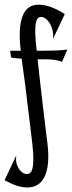

<svg xmlns="http://www.w3.org/2000/svg" viewBox="-39 -698 313 835"><path d="M101.6 -73.2Q96.7 -114.3 92.8 -146.5Q88.9 -178.7 85.7 -204.6Q82.5 -230.5 79.8 -251.5Q77.1 -272.5 75.2 -291.5Q72.8 -312.5 70.3 -330.8Q67.9 -349.1 65.4 -367.2Q63 -385.3 60.5 -403.6Q58.1 -421.9 55.2 -442.9Q41 -443.8 32.2 -444.6Q23.4 -445.3 18.1 -446.3Q12.2 -447.3 8.8 -448.2L5.4 -477.5H51.3Q44.9 -529.3 47.4 -567.1Q49.8 -605 59.8 -629.6Q69.8 -654.3 87.2 -666Q104.5 -677.7 128.4 -677.7Q151.9 -677.7 180.2 -668.2Q208.5 -658.7 242.7 -636.7L192.9 -531.7L191.4 -532.7Q193.4 -540.5 191.9 -553.7Q189.9 -569.3 184.6 -582.3Q179.2 -595.2 171.9 -604.7Q164.6 -614.3 156 -619.4Q147.5 -624.5 139.6 -624.5Q132.3 -624.5 126.5 -619.6Q120.6 -614.7 117.2 -599.4Q113.8 -584 114.3 -554.9Q114.7 -525.9 120.6 -477.5H155.3Q182.1 -477.5 200.9 -478.3Q219.7 -479 231.4 -480Q245.1 -481 253.9 -482.4L230.5 -428.7Q224.6 -431.6 215.3 -434.1Q207 -436.5 193.4 -438.2Q179.7 -439.9 159.2 -439.9H124.5Q129.4 -395.5 135.7 -339.1Q142.1 -282.7 150.9 -208.5Q152.8 -191.9 155.8 -168.7Q158.7 -145.5 161.1 -124Q164.1 -99.1 167.5 -72.8Q173.3 -23.4 169.7 12.5Q166 48.3 154.3 71.5Q142.6 94.7 123.8 106Q105 117.2 81.1 117.2Q58.6 117.2 35.6 110.1Q12.7 103 -19 85.9L30.3 -19L31.7 -18.1Q29.8 -10.3 31.2 2.9Q32.7 15.1 37.4 25.4Q42 35.6 48.6 43.2Q55.2 50.8 62.7 54.9Q70.3 59.1 77.1 59.1Q84.5 59.1 91.1 54.7Q97.7 50.3 101.6 36.4Q105.5 22.5 106 -3.7Q106.4 -29.8 101.6 -73.2Z"/></svg>

Font: Smythe
Style: Regular
Weight: 400
Version: Version 1.000